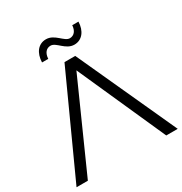

<svg xmlns="http://www.w3.org/2000/svg" viewBox="-199 -1026 1116 1175"><g transform="rotate(-30 359.5 -439.0)"><path d="M359 -620 636 0H717L397 -700H321L2 0H82ZM428 -762C482 -762 517 -807 519 -872H475C473 -834 453 -810 423 -810C384 -810 354 -878 292 -878C238 -878 203 -834 201 -767H245C247 -807 267 -830 297 -830C337 -830 366 -762 428 -762Z"/></g></svg>

Font: Montserrat-Alt1
Style: Regular
Weight: 400
Designer: Differentunic
Foundry: Differentunic
Version: Version 7.222